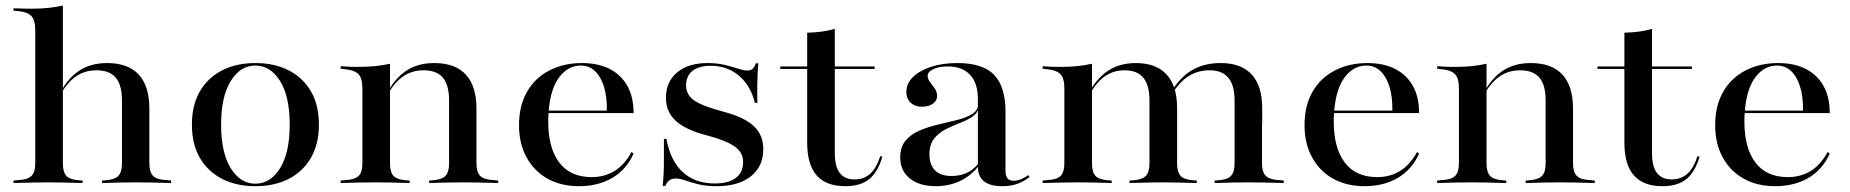

<svg xmlns="http://www.w3.org/2000/svg" viewBox="-20 -652 6589 684"><path d="M154.8 -2.4Q121 -2.4 92.3 -1.6Q63.7 -0.8 28.2 0V-8.9L46 -10.5Q79 -12.1 92.3 -25.4Q105.6 -38.7 105.6 -70.2V-207.3H204V-70.2Q204 -38.7 216.5 -25.4Q229 -12.1 261.3 -9.7L274.2 -8.9V0Q240.3 -0.8 212.9 -1.6Q185.5 -2.4 154.8 -2.4ZM414.5 -207.3V-294.4Q414.5 -349.2 392.3 -375.4Q370.2 -401.6 323.4 -401.6Q277.4 -401.6 243.1 -374.2Q208.9 -346.8 180.6 -287.1L179.8 -292.7Q210.5 -362.1 254.4 -394.8Q298.4 -427.4 361.3 -427.4Q436.3 -427.4 474.2 -386.3Q512.1 -345.2 512.1 -264.5V-207.3ZM462.9 -2.4Q432.3 -2.4 404.8 -1.6Q377.4 -0.8 343.5 0V-8.9L356.5 -9.7Q388.7 -12.1 401.6 -25.4Q414.5 -38.7 414.5 -70.2V-207.3H512.1V-70.2Q512.1 -38.7 525.4 -25.4Q538.7 -12.1 571.8 -10.5L589.5 -8.9V0Q554 -0.8 525.4 -1.6Q496.8 -2.4 462.9 -2.4ZM105.6 -207.3V-544.4Q105.6 -579.8 91.9 -594.8Q78.2 -609.7 41.9 -612.9L28.2 -613.7V-622.6Q50 -621.8 62.9 -621.4Q75.8 -621 91.9 -621Q124.2 -621 152 -623.8Q179.8 -626.6 204 -632.3V-622.6V-207.3Z M889.5 11.3Q822.6 11.3 771.8 -14.5Q721 -40.3 692.3 -89.1Q663.7 -137.9 663.7 -208.1Q663.7 -278.2 692.3 -327Q721 -375.8 771.8 -401.6Q822.6 -427.4 889.5 -427.4Q957.3 -427.4 1008.1 -401.6Q1058.9 -375.8 1087.5 -327Q1116.1 -278.2 1116.1 -208.1Q1116.1 -138.7 1087.5 -89.5Q1058.9 -40.3 1008.1 -14.5Q957.3 11.3 889.5 11.3ZM889.5 2.4Q943.5 2.4 977.8 -52.8Q1012.1 -108.1 1012.1 -208.1Q1012.1 -308.1 977.8 -363.3Q943.5 -418.5 889.5 -418.5Q836.3 -418.5 802 -363.3Q767.7 -308.1 767.7 -208.1Q767.7 -108.1 802 -52.8Q836.3 2.4 889.5 2.4Z M1320.2 -2.4Q1286.3 -2.4 1257.7 -1.6Q1229 -0.8 1193.5 0V-8.9L1211.3 -10.5Q1244.4 -12.1 1257.7 -25.4Q1271 -38.7 1271 -70.2V-207.3H1369.4V-70.2Q1369.4 -38.7 1381.9 -25.4Q1394.4 -12.1 1426.6 -9.7L1439.5 -8.9V0Q1405.6 -0.8 1378.2 -1.6Q1350.8 -2.4 1320.2 -2.4ZM1271 -207.3V-337.9Q1271 -372.6 1257.3 -387.5Q1243.5 -402.4 1207.3 -405.6L1193.5 -407.3V-416.1Q1215.3 -414.5 1228.2 -414.1Q1241.1 -413.7 1257.3 -413.7Q1289.5 -413.7 1317.3 -416.5Q1345.2 -419.4 1369.4 -425V-416.1V-207.3ZM1579.8 -207.3V-294.4Q1579.8 -349.2 1557.7 -375.4Q1535.5 -401.6 1488.7 -401.6Q1442.7 -401.6 1408.5 -374.2Q1374.2 -346.8 1346 -287.1L1345.2 -292.7Q1375.8 -362.1 1419.8 -394.8Q1463.7 -427.4 1526.6 -427.4Q1601.6 -427.4 1639.5 -386.3Q1677.4 -345.2 1677.4 -264.5V-207.3ZM1628.2 -2.4Q1597.6 -2.4 1570.2 -1.6Q1542.7 -0.8 1508.9 0V-8.9L1521.8 -9.7Q1554 -12.1 1566.9 -25.4Q1579.8 -38.7 1579.8 -70.2V-207.3H1677.4V-70.2Q1677.4 -38.7 1690.7 -25.4Q1704 -12.1 1737.1 -10.5L1754.8 -8.9V0Q1719.4 -0.8 1690.7 -1.6Q1662.1 -2.4 1628.2 -2.4Z M2042.7 11.3Q1979 11.3 1931 -15.3Q1883.1 -41.9 1856 -91.1Q1829 -140.3 1829 -205.6Q1829 -275.8 1857.7 -325.4Q1886.3 -375 1937.5 -401.2Q1988.7 -427.4 2053.2 -427.4Q2109.7 -427.4 2150.8 -406.9Q2191.9 -386.3 2214.5 -346.8Q2237.1 -307.3 2237.1 -249.2H1896.8L1895.2 -258.1H2141.9Q2142.7 -306.5 2131.9 -342.3Q2121 -378.2 2100 -398.4Q2079 -418.5 2049.2 -418.5Q2004 -418.5 1972.6 -377.4Q1941.1 -336.3 1934.7 -256.5V-254.8Q1933.9 -246.8 1933.5 -238.3Q1933.1 -229.8 1933.1 -219.4Q1933.1 -124.2 1972.6 -72.6Q2012.1 -21 2087.9 -21Q2133.1 -21 2169 -42.7Q2204.8 -64.5 2229.8 -110.5L2237.1 -104.8Q2212.1 -48.4 2161.7 -18.5Q2111.3 11.3 2042.7 11.3Z M2533.1 11.3Q2495.2 11.3 2467.7 4.4Q2440.3 -2.4 2421 -9.3Q2401.6 -16.1 2385.5 -16.1Q2361.3 -16.1 2350 10.5H2341.1Q2342.7 -8.9 2344 -30.2Q2345.2 -51.6 2345.2 -81.9Q2345.2 -112.1 2345.2 -157.3H2354Q2368.5 -79 2412.5 -38.7Q2456.5 1.6 2525.8 1.6Q2575 1.6 2601.2 -18.1Q2627.4 -37.9 2627.4 -74.2Q2627.4 -108.9 2597.2 -130.2Q2566.9 -151.6 2496.8 -170.2Q2421.8 -189.5 2387.1 -221.8Q2352.4 -254 2352.4 -303.2Q2352.4 -360.5 2392.3 -394Q2432.3 -427.4 2500 -427.4Q2533.9 -427.4 2560.9 -421Q2587.9 -414.5 2608.5 -407.7Q2629 -400.8 2643.5 -400.8Q2654 -400.8 2660.9 -406.5Q2667.7 -412.1 2672.6 -426.6H2681.5Q2679.8 -408.9 2679 -389.9Q2678.2 -371 2677.8 -346Q2677.4 -321 2678.2 -285.5H2669.4Q2654 -347.6 2612.1 -382.7Q2570.2 -417.7 2512.1 -417.7Q2470.2 -417.7 2447.2 -399.6Q2424.2 -381.5 2424.2 -347.6Q2424.2 -314.5 2452.8 -294.4Q2481.5 -274.2 2557.3 -254Q2631.5 -234.7 2665.3 -202.8Q2699.2 -171 2699.2 -121Q2699.2 -58.9 2654.8 -23.8Q2610.5 11.3 2533.1 11.3Z M2991.1 11.3Q2923.4 11.3 2889.5 -27Q2855.6 -65.3 2855.6 -143.5V-207.3H2954V-107.3Q2954 -58.1 2971.8 -35.5Q2989.5 -12.9 3023.4 -12.9Q3058.1 -12.9 3080.2 -33.1Q3102.4 -53.2 3116.1 -96L3123.4 -93.5Q3107.3 -38.7 3076.2 -13.7Q3045.2 11.3 2991.1 11.3ZM2855.6 -207.3V-535.5Q2887.1 -536.3 2910.9 -539.9Q2934.7 -543.5 2954 -549.2V-207.3ZM2759.7 -406.5V-415.3H3096V-406.5Z M3463.7 -207.3V-299.2Q3463.7 -355.6 3435.9 -385.5Q3408.1 -415.3 3355.6 -415.3Q3325 -415.3 3304.8 -405.6Q3284.7 -396 3284.7 -381.5Q3284.7 -371 3293.1 -360.1Q3301.6 -349.2 3310.1 -336.7Q3318.5 -324.2 3318.5 -309.7Q3318.5 -293.5 3303.6 -282.7Q3288.7 -271.8 3264.5 -271.8Q3239.5 -271.8 3224.2 -286.3Q3208.9 -300.8 3208.9 -324.2Q3208.9 -354.8 3232.7 -377.8Q3256.5 -400.8 3297.2 -414.1Q3337.9 -427.4 3390.3 -427.4Q3481.5 -427.4 3521.8 -385.1Q3562.1 -342.7 3562.1 -254V-207.3ZM3313.7 11.3Q3255.6 11.3 3221.4 -16.1Q3187.1 -43.5 3187.1 -91.1Q3187.1 -129 3206.9 -152Q3226.6 -175 3258.1 -187.9Q3289.5 -200.8 3324.6 -208.9Q3359.7 -216.9 3391.5 -225Q3423.4 -233.1 3444 -246.4Q3464.5 -259.7 3465.3 -282.3L3466.1 -266.9Q3461.3 -246.8 3441.9 -234.7Q3422.6 -222.6 3397.2 -212.9Q3371.8 -203.2 3347.6 -190.7Q3323.4 -178.2 3307.3 -157.7Q3291.1 -137.1 3291.1 -102.4Q3291.1 -65.3 3310.9 -45.2Q3330.6 -25 3370.2 -25Q3400 -25 3423.8 -35.9Q3447.6 -46.8 3466.9 -71V-61.3Q3438.7 -25 3399.6 -6.9Q3360.5 11.3 3313.7 11.3ZM3562.1 -44.4Q3562.1 -25.8 3569 -16.9Q3575.8 -8.1 3591.1 -8.1Q3603.2 -8.1 3615.7 -12.9Q3628.2 -17.7 3643.5 -28.2L3647.6 -21Q3625 -4 3602.4 3.6Q3579.8 11.3 3550.8 11.3Q3507.3 11.3 3485.5 -6Q3463.7 -23.4 3463.7 -58.9V-207.3H3562.1Z M3821 -2.4Q3787.1 -2.4 3758.5 -1.6Q3729.8 -0.8 3694.4 0V-8.9L3712.1 -10.5Q3745.2 -12.1 3758.5 -25.4Q3771.8 -38.7 3771.8 -70.2V-207.3H3870.2V-70.2Q3870.2 -38.7 3882.7 -25.4Q3895.2 -12.1 3927.4 -9.7L3940.3 -8.9V0Q3906.5 -0.8 3879 -1.6Q3851.6 -2.4 3821 -2.4ZM3771.8 -207.3V-337.9Q3771.8 -372.6 3758.1 -387.5Q3744.4 -402.4 3708.1 -405.6L3694.4 -407.3V-416.1Q3716.1 -414.5 3729 -414.1Q3741.9 -413.7 3758.1 -413.7Q3790.3 -413.7 3818.1 -416.5Q3846 -419.4 3870.2 -425V-416.1V-207.3ZM4075 -207.3V-293.5Q4075 -348.4 4053.2 -375Q4031.5 -401.6 3986.3 -401.6Q3941.1 -401.6 3907.7 -373.8Q3874.2 -346 3846.8 -286.3L3845.2 -292.7Q3875 -361.3 3919.4 -394.4Q3963.7 -427.4 4025.8 -427.4Q4098.4 -427.4 4135.9 -386.7Q4173.4 -346 4173.4 -266.9V-207.3ZM4124.2 -2.4Q4092.7 -2.4 4065.7 -1.6Q4038.7 -0.8 4004 0V-8.9L4017.7 -9.7Q4049.2 -12.1 4062.1 -25.4Q4075 -38.7 4075 -70.2V-207.3H4173.4V-70.2Q4173.4 -38.7 4185.9 -25.4Q4198.4 -12.1 4230.6 -9.7L4243.5 -8.9V0Q4209.7 -0.8 4182.7 -1.6Q4155.6 -2.4 4124.2 -2.4ZM4378.2 -207.3V-293.5Q4378.2 -348.4 4356 -375Q4333.9 -401.6 4288.7 -401.6Q4242.7 -401.6 4207.7 -376.2Q4172.6 -350.8 4142.7 -296L4141.1 -304Q4172.6 -366.1 4218.1 -396.8Q4263.7 -427.4 4329 -427.4Q4401.6 -427.4 4439.1 -386.7Q4476.6 -346 4476.6 -266.9V-207.3ZM4427.4 -2.4Q4396 -2.4 4368.5 -1.6Q4341.1 -0.8 4307.3 0V-8.9L4321 -9.7Q4352.4 -12.1 4365.3 -25.4Q4378.2 -38.7 4378.2 -70.2V-207.3H4475.8V-70.2Q4475.8 -38.7 4489.5 -25.4Q4503.2 -12.1 4535.5 -10.5L4553.2 -8.9V0Q4517.7 -0.8 4489.1 -1.6Q4460.5 -2.4 4427.4 -2.4Z M4841.1 11.3Q4777.4 11.3 4729.4 -15.3Q4681.5 -41.9 4654.4 -91.1Q4627.4 -140.3 4627.4 -205.6Q4627.4 -275.8 4656 -325.4Q4684.7 -375 4735.9 -401.2Q4787.1 -427.4 4851.6 -427.4Q4908.1 -427.4 4949.2 -406.9Q4990.3 -386.3 5012.9 -346.8Q5035.5 -307.3 5035.5 -249.2H4695.2L4693.5 -258.1H4940.3Q4941.1 -306.5 4930.2 -342.3Q4919.4 -378.2 4898.4 -398.4Q4877.4 -418.5 4847.6 -418.5Q4802.4 -418.5 4771 -377.4Q4739.5 -336.3 4733.1 -256.5V-254.8Q4732.3 -246.8 4731.9 -238.3Q4731.5 -229.8 4731.5 -219.4Q4731.5 -124.2 4771 -72.6Q4810.5 -21 4886.3 -21Q4931.5 -21 4967.3 -42.7Q5003.2 -64.5 5028.2 -110.5L5035.5 -104.8Q5010.5 -48.4 4960.1 -18.5Q4909.7 11.3 4841.1 11.3Z M5226.6 -2.4Q5192.7 -2.4 5164.1 -1.6Q5135.5 -0.8 5100 0V-8.9L5117.7 -10.5Q5150.8 -12.1 5164.1 -25.4Q5177.4 -38.7 5177.4 -70.2V-207.3H5275.8V-70.2Q5275.8 -38.7 5288.3 -25.4Q5300.8 -12.1 5333.1 -9.7L5346 -8.9V0Q5312.1 -0.8 5284.7 -1.6Q5257.3 -2.4 5226.6 -2.4ZM5177.4 -207.3V-337.9Q5177.4 -372.6 5163.7 -387.5Q5150 -402.4 5113.7 -405.6L5100 -407.3V-416.1Q5121.8 -414.5 5134.7 -414.1Q5147.6 -413.7 5163.7 -413.7Q5196 -413.7 5223.8 -416.5Q5251.6 -419.4 5275.8 -425V-416.1V-207.3ZM5486.3 -207.3V-294.4Q5486.3 -349.2 5464.1 -375.4Q5441.9 -401.6 5395.2 -401.6Q5349.2 -401.6 5314.9 -374.2Q5280.6 -346.8 5252.4 -287.1L5251.6 -292.7Q5282.3 -362.1 5326.2 -394.8Q5370.2 -427.4 5433.1 -427.4Q5508.1 -427.4 5546 -386.3Q5583.9 -345.2 5583.9 -264.5V-207.3ZM5534.7 -2.4Q5504 -2.4 5476.6 -1.6Q5449.2 -0.8 5415.3 0V-8.9L5428.2 -9.7Q5460.5 -12.1 5473.4 -25.4Q5486.3 -38.7 5486.3 -70.2V-207.3H5583.9V-70.2Q5583.9 -38.7 5597.2 -25.4Q5610.5 -12.1 5643.5 -10.5L5661.3 -8.9V0Q5625.8 -0.8 5597.2 -1.6Q5568.5 -2.4 5534.7 -2.4Z M5902.4 11.3Q5834.7 11.3 5800.8 -27Q5766.9 -65.3 5766.9 -143.5V-207.3H5865.3V-107.3Q5865.3 -58.1 5883.1 -35.5Q5900.8 -12.9 5934.7 -12.9Q5969.4 -12.9 5991.5 -33.1Q6013.7 -53.2 6027.4 -96L6034.7 -93.5Q6018.5 -38.7 5987.5 -13.7Q5956.5 11.3 5902.4 11.3ZM5766.9 -207.3V-535.5Q5798.4 -536.3 5822.2 -539.9Q5846 -543.5 5865.3 -549.2V-207.3ZM5671 -406.5V-415.3H6007.3V-406.5Z M6304 11.3Q6240.3 11.3 6192.3 -15.3Q6144.4 -41.9 6117.3 -91.1Q6090.3 -140.3 6090.3 -205.6Q6090.3 -275.8 6119 -325.4Q6147.6 -375 6198.8 -401.2Q6250 -427.4 6314.5 -427.4Q6371 -427.4 6412.1 -406.9Q6453.2 -386.3 6475.8 -346.8Q6498.4 -307.3 6498.4 -249.2H6158.1L6156.5 -258.1H6403.2Q6404 -306.5 6393.1 -342.3Q6382.3 -378.2 6361.3 -398.4Q6340.3 -418.5 6310.5 -418.5Q6265.3 -418.5 6233.9 -377.4Q6202.4 -336.3 6196 -256.5V-254.8Q6195.2 -246.8 6194.8 -238.3Q6194.4 -229.8 6194.4 -219.4Q6194.4 -124.2 6233.9 -72.6Q6273.4 -21 6349.2 -21Q6394.4 -21 6430.2 -42.7Q6466.1 -64.5 6491.1 -110.5L6498.4 -104.8Q6473.4 -48.4 6423 -18.5Q6372.6 11.3 6304 11.3Z"/></svg>

Font: Playfair 144pt SemiExpanded SemiBold
Style: Regular
Weight: 600
Width: 6
Designer: Claus Eggers Sørensen
Foundry: Claus Eggers Sørensen
Version: Version 2.203